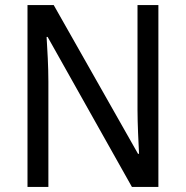

<svg xmlns="http://www.w3.org/2000/svg" viewBox="-20 -734 730 754"><path d="M602 0V-714H520V-302C520 -247 524 -172 526 -130H522L191 -714H88V0H170V-413C170 -475 166 -539 163 -589H167L498 0Z"/></svg>

Font: Noto Sans Devanagari SemiCondensed
Style: Regular
Weight: 400
Width: 4
Designer: Jelle Bosma - Monotype Design Team
Foundry: Monotype Imaging Inc.
Version: Version 2.004